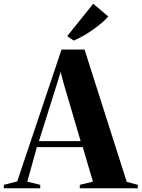

<svg xmlns="http://www.w3.org/2000/svg" viewBox="-78 -1011 760 1031"><path d="M14.5 -37 252.5 -745H376L602.5 -34.5L662 -18.5V0H350.5V-18.5L421 -35.5L366.5 -221H120L68.5 -35.5L138 -18.5V0H-57.5V-18.5ZM355 -253 263 -566 247.5 -625 229.5 -566 131 -253ZM317 -793.5 283 -817 422.5 -991 503.5 -922.5Q489.5 -906 468.5 -888.2Q447.5 -870.5 423 -853Q398.5 -835.5 371.8 -820Q345 -804.5 318.5 -793.5Z"/></svg>

Font: Merriweather 144pt
Style: Bold
Weight: 700
Version: Version 2.100